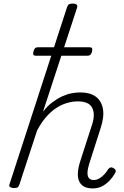

<svg xmlns="http://www.w3.org/2000/svg" viewBox="-20 -1035 692 1072"><path d="M497 17Q468 17 449 6.5Q430 -4 421.5 -24Q413 -44 415 -72.5Q417 -101 429 -138L494 -339Q513 -398 494.5 -433.5Q476 -469 414 -469Q385 -469 354 -460Q323 -451 293.5 -431.5Q264 -412 237 -381Q210 -350 187 -306L88 -4Q85 6 79 10.5Q73 15 58 15Q46 15 37.5 10Q29 5 33 -6L354 -994Q358 -1006 364.5 -1010.5Q371 -1015 385 -1015Q402 -1015 408 -1009Q414 -1003 410 -991L220 -411Q245 -443 272 -463.5Q299 -484 326 -496.5Q353 -509 379 -514Q405 -519 428 -519Q482 -519 514 -496Q546 -473 554.5 -428Q563 -383 541 -317L477 -117Q469 -90 468.5 -70.5Q468 -51 476.5 -40.5Q485 -30 503 -30Q520 -30 535 -39Q550 -48 562.5 -61.5Q575 -75 583 -89Q587 -95 594.5 -99Q602 -103 614 -96Q625 -90 626 -82Q627 -74 621 -66Q610 -46 592 -27Q574 -8 551 4.5Q528 17 497 17ZM180 -724Q168 -724 166 -730.5Q164 -737 167 -748Q170 -759 175 -765Q180 -771 193 -771H479Q493 -771 494.5 -764Q496 -757 494 -747Q491 -736 485.5 -730Q480 -724 467 -724Z"/></svg>

Font: Playwrite RO ExtraLight
Style: Regular
Weight: 250
Version: Version 1.002